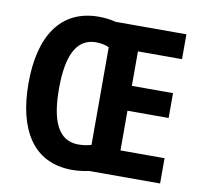

<svg xmlns="http://www.w3.org/2000/svg" viewBox="-81 -810 950 905"><g transform="rotate(10 394.0 -357.5)"><path d="M321 -724C135 -724 48 -579 48 -359C48 -140 132 9 321 9C350 9 380 5 401 0H741V-121H530V-311H727V-430H530V-595H741V-714H402C380 -720 350 -724 321 -724ZM327 -603C352 -603 377 -598 391 -590V-123C376 -118 352 -114 328 -114C233 -115 194 -203 194 -358C194 -512 233 -602 327 -603Z"/></g></svg>

Font: Noto Sans Devanagari UI Condensed
Style: Bold
Weight: 700
Width: 3
Designer: Jelle Bosma - Monotype Design Team
Foundry: Monotype Imaging Inc.
Version: Version 2.004